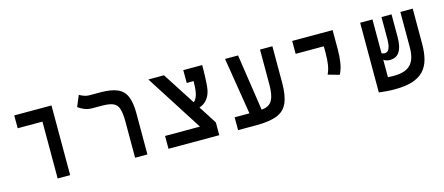

<svg xmlns="http://www.w3.org/2000/svg" viewBox="-45 -1081 3606 1559"><g transform="rotate(-15 1758.0 -301.5)"><path d="M295.4 0V-585.9H400.4V0ZM87.4 -478V-585.9H399.9V-478Z M1049.8 -347.2V0H946.3V-302.7Q946.3 -373.5 934.3 -411.4Q922.4 -449.2 889.6 -463.6Q856.9 -478 793.9 -478H716.3Q678.2 -478 648.9 -490.5Q619.6 -502.9 598.1 -519L636.7 -611.8Q647.9 -604.5 671.1 -595.2Q694.3 -585.9 718.8 -585.9H810.1Q901.4 -585.9 953.6 -563Q1005.9 -540 1027.8 -487.8Q1049.8 -435.5 1049.8 -347.2Z M1589.4 0 1214.8 -585.9H1346.2L1653.8 -107.9V0ZM1227.1 0V-107.9H1653.8V0ZM1457 -244.6 1463.4 -296.4Q1515.1 -296.4 1537.4 -327.1Q1559.6 -357.9 1564 -424.3Q1566.9 -463.4 1567.6 -505.4Q1568.4 -547.4 1568.4 -585.9H1667.5Q1667.5 -560.1 1666.7 -530.5Q1666 -501 1664.8 -473.4Q1663.6 -445.8 1662.1 -425.3Q1658.7 -366.7 1640.4 -331.1Q1622.1 -295.4 1593.8 -276.6Q1565.4 -257.8 1530 -251.2Q1494.6 -244.6 1457 -244.6ZM1508.3 -478V-585.9H1663.1L1638.7 -478Z M1812 0V-107.9H1988.8Q2030.3 -107.9 2061.3 -114Q2092.3 -120.1 2112.8 -139.2Q2133.3 -158.2 2143.3 -196.8Q2153.3 -235.4 2153.3 -300.8V-585.9H2257.3V-279.8Q2257.3 -170.9 2229.7 -109.9Q2202.1 -48.8 2138.4 -24.4Q2074.7 0 1966.3 0Q1927.2 0 1888.9 0Q1850.6 0 1812 0ZM1947.8 -37.6 1859.4 -585.9H1968.8L2050.8 -37.6Z M2725.6 -220.2 2631.3 -247.1Q2648.4 -285.2 2654.5 -326.2Q2660.6 -367.2 2660.6 -423.8V-585.9H2763.7V-423.8Q2763.7 -367.2 2755.4 -313.2Q2747.1 -259.3 2725.6 -220.2ZM2423.8 -477.5V-585.9H2763.7V-477.5Z M3125.5 9.3Q3093.3 9.3 3056.2 6.3Q3019 3.4 2995.6 0L3018.6 -108.4Q3022.5 -106.9 3037.4 -105.5Q3052.2 -104 3072.5 -102.3Q3092.8 -100.6 3113 -99.6Q3133.3 -98.6 3147.5 -98.6Q3193.8 -98.6 3228.8 -108.9Q3263.7 -119.1 3286.9 -141.6Q3310.1 -164.1 3321.5 -200.7Q3333 -237.3 3333 -290.5V-585.9H3437V-290.5Q3437 -215.8 3421.9 -159.9Q3406.7 -104 3371.1 -66.2Q3335.4 -28.3 3275.6 -9.5Q3215.8 9.3 3125.5 9.3ZM3098.6 0.5 2995.1 -0.5V-585.9H3098.6ZM3151.9 -231Q3124.5 -231 3106.7 -241.9Q3088.9 -252.9 3075.7 -266.1L3093.8 -306.2Q3100.1 -300.3 3107.9 -297.6Q3115.7 -294.9 3126 -294.9Q3139.6 -294.9 3150.6 -304.7Q3161.6 -314.5 3168 -338.1Q3174.3 -361.8 3174.3 -402.3V-585.9H3258.8V-398.4Q3258.8 -336.9 3245.8 -300.3Q3232.9 -263.7 3209 -247.3Q3185.1 -231 3151.9 -231Z"/></g></svg>

Font: Cascadia Mono Medium
Style: Regular
Weight: 500
Monospace: yes
Designer: Aaron Bell
Foundry: Saja Typeworks
Version: Version 2407.024